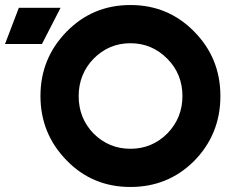

<svg xmlns="http://www.w3.org/2000/svg" viewBox="-132 -732 926 764"><path d="M-112 -557H35L109 -701H-57ZM387 -712Q236 -712 132 -605Q29 -499 29 -350Q29 -201 132 -95Q235 12 387 12Q535 12 638 -89Q745 -196 745 -350Q745 -502 639 -608Q536 -712 387 -712ZM387 -560Q473 -560 534 -498Q564 -468 579 -430.5Q594 -393 594 -350Q594 -263 534 -201Q473 -140 387 -140Q301 -140 240 -201Q181 -262 181 -350Q181 -393 196 -430.5Q211 -468 240 -498Q301 -560 387 -560Z"/></svg>

Font: Unageo
Style: ExtraBold
Weight: 800
Designer: Richard Sepsi
Foundry: Richard Sepsi
Version: Version 2.000